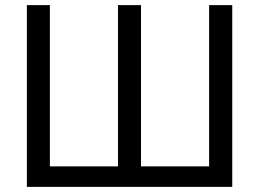

<svg xmlns="http://www.w3.org/2000/svg" viewBox="-20 -730 1012 750"><path d="M85 0V-710H174.8V-80.1H440.9V-710H530.8V-80.1H796.9V-710H887.2V0Z"/></svg>

Font: Rawline Medium
Style: Regular
Weight: 500
Designer: Matt McInerney, Pablo Impallari, Rodrigo Fuenzalida
Foundry: Matt McInerney, Pablo Impallari, Rodrigo Fuenzalida
Version: Version 4.020;PS 004.020;hotconv 1.0.88;makeotf.lib2.5.64775